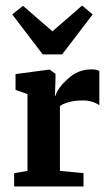

<svg xmlns="http://www.w3.org/2000/svg" viewBox="-20 -672 393 692"><path d="M31 0V-48L79 -56V-333L36 -348V-405L156 -421H159L180 -406V-385L178 -327H180Q188 -355 225 -388.5Q262 -422 309 -422Q329 -422 338 -416V-293Q312 -310 279 -310Q226 -310 196 -290V-56L281 -48V0ZM134 -476 24 -620 63 -651 169 -559 276 -652 314 -620 204 -476Z"/></svg>

Font: Aikya
Style: Bold
Weight: 700
Designer: Neelakash Kshetrimayum (Latin subset based on Merriweather by Eben Sorkin)
Foundry: Brand New Type
Version: Version 1.00 b005